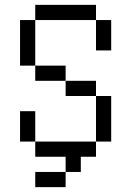

<svg xmlns="http://www.w3.org/2000/svg" viewBox="-20 -645 540 790"><path d="M375 -562.5H125V-625H375ZM62.5 -187.5H125V-62.5H62.5ZM62.5 -562.5H125V-375H62.5ZM125 62.5H250V125H125ZM125 -62.5H375V0H312.5V62.5H250V0H125ZM125 -375H250V-312.5H125ZM250 -312.5H375V-250H250ZM375 -250H437.5V-62.5H375ZM375 -562.5H437.5V-437.5H375Z"/></svg>

Font: 寒蝉点阵体 16px
Style: Regular
Weight: 400
Designer: Designed by Warren2060
Foundry: ChillType
Version: Version 1.000